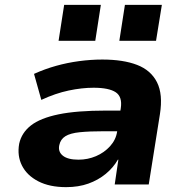

<svg xmlns="http://www.w3.org/2000/svg" viewBox="-20 -759 762 790"><path d="M252 11Q184 11 137.5 -13Q91 -37 70.5 -77.5Q50 -118 59 -168Q69 -213 107.5 -243Q146 -273 221 -288.5Q296 -304 416 -304H499L486 -219H408Q348 -219 308.5 -215Q269 -211 249 -198.5Q229 -186 224 -162Q218 -135 238.5 -118.5Q259 -102 303 -102Q341 -102 375 -116.5Q409 -131 433 -157.5Q457 -184 462 -218L477 -314Q484 -361 456 -379.5Q428 -398 365 -398Q317 -398 262.5 -386.5Q208 -375 150 -348L120 -455Q164 -475 210.5 -488Q257 -501 305.5 -507.5Q354 -514 401 -514Q487 -514 544 -492Q601 -470 626 -420.5Q651 -371 638 -289L592 0H452L467 -102H465Q446 -69 415 -43.5Q384 -18 343.5 -3.5Q303 11 252 11ZM471 -591 494 -739H646L622 -591ZM221 -591 244 -739H395L372 -591Z"/></svg>

Font: Nunito Sans 7pt SemiExpanded ExtraBold
Style: Italic
Weight: 800
Width: 6
Italic angle: -9°
Designer: Vernon Adams
Foundry: Vernon Adams
Version: Version 3.101;gftools[0.9.27]